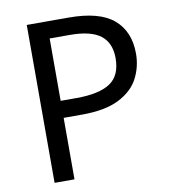

<svg xmlns="http://www.w3.org/2000/svg" viewBox="-81 -784 766 855"><g transform="rotate(-10 302.5 -357.0)"><path d="M286 -714Q426 -714 490 -659Q554 -604 554 -504Q554 -445 527.5 -393.5Q501 -342 438.5 -310Q376 -278 269 -278H187V0H97V-714ZM278 -637H187V-355H259Q361 -355 411 -388Q461 -421 461 -500Q461 -569 417 -603Q373 -637 278 -637Z"/></g></svg>

Font: Noto Sans Carian
Style: Regular
Weight: 400
Designer: Monotype Design Team
Foundry: Monotype Imaging Inc.
Version: Version 2.002; ttfautohint (v1.8.4.7-5d5b)